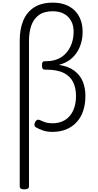

<svg xmlns="http://www.w3.org/2000/svg" viewBox="-20 -977 740 1450"><path d="M164 453Q146 453 137.5 447.5Q129 442 129 431V-673Q129 -756 155 -820Q181 -884 236.5 -920.5Q292 -957 379 -957Q431 -957 472.5 -942Q514 -927 543 -898.5Q572 -870 588 -829.5Q604 -789 604 -736Q604 -707 599 -679.5Q594 -652 584 -626.5Q574 -601 559 -579Q544 -557 524.5 -539Q505 -521 480 -508Q455 -495 425 -487Q497 -476 541 -443Q585 -410 605 -361.5Q625 -313 625 -253Q625 -190 608 -139.5Q591 -89 558 -53.5Q525 -18 479 0.5Q433 19 376 19Q334 19 303.5 8Q273 -3 250 -16Q241 -23 240 -33Q239 -43 245 -55Q253 -69 262 -72Q271 -75 282 -70Q300 -61 322.5 -53.5Q345 -46 376 -46Q416 -46 449 -59.5Q482 -73 505.5 -100Q529 -127 541.5 -165.5Q554 -204 554 -253Q554 -312 532.5 -356.5Q511 -401 461.5 -426Q412 -451 329 -451H319Q308 -451 302.5 -458Q297 -465 297 -483Q297 -502 302.5 -508.5Q308 -515 319 -515H333Q366 -515 393.5 -523Q421 -531 443.5 -545.5Q466 -560 483 -580.5Q500 -601 512 -625.5Q524 -650 530 -678.5Q536 -707 536 -737Q536 -786 516.5 -820.5Q497 -855 462 -873.5Q427 -892 379 -892Q312 -892 272.5 -862.5Q233 -833 216 -783Q199 -733 199 -671V431Q199 442 190 447.5Q181 453 164 453Z"/></svg>

Font: Playwrite US Modern Light
Style: Regular
Weight: 300
Designer: Veronika Burian, José Scaglione
Foundry: TypeTogether
Version: Version 1.003